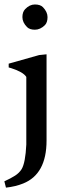

<svg xmlns="http://www.w3.org/2000/svg" viewBox="-20 -692 311 862"><path d="M80.6 -615.2Q80.6 -638.2 92.8 -650.9Q112.8 -671.9 136.7 -671.9Q161.1 -671.9 172.9 -659.7Q193.4 -638.2 193.4 -615.2Q193.4 -591.3 181.6 -579.1Q160.6 -558.6 136.7 -558.6Q113.3 -558.6 101.6 -570.3Q80.6 -591.3 80.6 -615.2ZM98.1 -346.7Q84 -368.7 31.2 -385.7Q21 -389.2 19 -389.2V-406.2L155.8 -444.8L189 -448.2V-61Q189 89.8 84 131.8Q50.3 145.5 6.8 150.4L-0.5 122.1Q29.3 108.4 47.9 96.4Q66.4 84.5 77.1 67.4Q94.2 38.6 98.1 -43Z"/></svg>

Font: RadleyRegular
Style: Regular
Weight: 400
Designer: vernon adams
Foundry: vernon adams
Version: Version 1.000;PS 001.001;hotconv 1.0.56